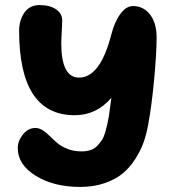

<svg xmlns="http://www.w3.org/2000/svg" viewBox="-20 -735 688 765"><path d="M299.8 9.8Q193.8 9.8 122.3 -34.7Q50.8 -79.1 50.8 -145Q50.8 -173.8 71.5 -199.5Q92.3 -225.1 121.1 -225.1Q136.2 -225.1 150.9 -215.6Q165.5 -206.1 179.2 -192.1Q192.9 -178.2 209 -164.6Q225.1 -150.9 250 -141.4Q274.9 -131.8 305.2 -131.8Q325.2 -131.8 341.1 -137.2Q356.9 -142.6 367.9 -154.3Q378.9 -166 386.5 -177.7Q394 -189.5 399.4 -208.5Q404.8 -227.5 407.7 -240.2Q410.6 -252.9 414.1 -273.9Q414.6 -276.9 423.8 -345.2Q364.3 -275.9 277.8 -275.9Q56.2 -275.9 56.2 -612.8Q56.2 -653.8 76.9 -684.3Q97.7 -714.8 138.2 -714.8Q178.2 -714.8 203.1 -698Q228 -681.2 228 -652.8Q228 -640.6 226.1 -609.4Q224.1 -578.1 224.1 -563Q224.1 -425.8 294.9 -425.8Q378.9 -425.8 422.9 -595.2Q436 -647 459.2 -679Q482.4 -710.9 509.8 -710.9Q551.8 -710.9 577.9 -677Q604 -643.1 604 -585.9Q604 -522.9 594 -416.7Q584 -310.5 569.8 -234.9Q563 -198.7 551.8 -167Q540.5 -135.3 519 -101.6Q497.6 -67.9 469.2 -44.2Q440.9 -20.5 397.2 -5.4Q353.5 9.8 299.8 9.8Z"/></svg>

Font: Shantell Sans Normal
Style: Regular
Weight: 800
Designer: Stephen Nixon, Anya Danilova, Shantell Martin
Foundry: Arrow Type
Version: Version 1.006;[559af2be0]